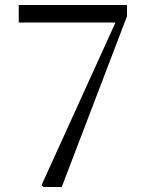

<svg xmlns="http://www.w3.org/2000/svg" viewBox="-20 -748 589 768"><path d="M154 0H227L488 -683V-728H55V-658H442L146 -7Z"/></svg>

Font: Harano Aji Mincho KR
Style: Regular
Weight: 400
Foundry: Masamichi Hosoda
Version: HaranoAjiMinchoKR-Regular version 20230610;ttx 4.39.4